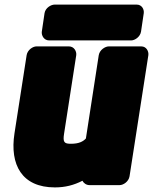

<svg xmlns="http://www.w3.org/2000/svg" viewBox="-20 -768 666 836"><path d="M289 -142C260 -142 253 -148 259 -186L312 -528C314 -544 303 -566 280 -566H139C123 -566 100 -551 96 -528L43 -187C22 -51 75 48 219 48C264 48 302 38 339 19C343 28 355 38 369 38H501C517 38 540 23 544 0L626 -528C628 -544 618 -566 595 -566H454C438 -566 414 -551 410 -528L354 -165C342 -152 324 -142 289 -142ZM551 -592C567 -592 590 -607 594 -630L606 -711C608 -727 598 -748 575 -748H218C202 -748 178 -734 174 -711L162 -630C160 -614 171 -592 194 -592Z"/></svg>

Font: Asimov Print
Style: EIt
Weight: 500
Designer: Google
Version: Version 2.000980; 2014